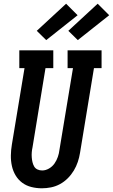

<svg xmlns="http://www.w3.org/2000/svg" viewBox="-20 -1006 608 1034"><path d="M205 8Q176 8 148.5 1Q121 -6 99.5 -22Q78 -38 64 -61.5Q50 -85 44 -112.5Q38 -140 38.5 -169Q39 -198 44 -228L112 -639H84V-735H267V-639H225L155 -212Q152 -198 151 -185Q150 -172 151 -158.5Q152 -145 155 -132.5Q158 -120 164 -109.5Q170 -99 181.5 -93.5Q193 -88 207 -88Q226 -88 244 -98.5Q262 -109 273.5 -125.5Q285 -142 291.5 -161Q298 -180 300 -198L373 -639H344V-735H527V-639H486L411 -183Q407 -158 399 -134Q391 -110 377.5 -87.5Q364 -65 345 -46Q326 -27 303 -14.5Q280 -2 255 3Q230 8 206 8ZM399 -790 348 -840 506 -986 568 -924ZM229 -790 178 -840 336 -986 398 -924Z"/></svg>

Font: Iosevka Curly Slab
Style: Bold Italic
Weight: 700
Italic angle: -9°
Monospace: yes
Designer: Belleve Invis
Foundry: Belleve Invis
Version: Version 22.1.2; ttfautohint (v1.8.4)